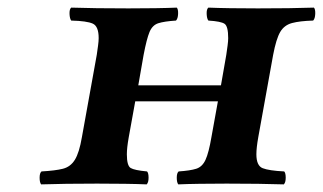

<svg xmlns="http://www.w3.org/2000/svg" viewBox="-20 -482 848 504"><path d="M658 -122Q653 -94 653 -77Q653 -47 669.5 -40.5Q686 -34 726 -32Q730 -28 730 -15.5Q730 -3 725 2Q695 1 657 0.5Q619 0 575 0Q538 0 504 0.5Q470 1 448 2Q444 -3 444 -15.5Q444 -28 449 -32Q479 -34 495 -39Q511 -44 519.5 -62.5Q528 -81 535 -122L552 -216H335L318 -122Q313 -94 313 -77Q313 -47 323 -41Q333 -35 366 -32Q370 -28 370 -15.5Q370 -3 365 2Q343 1 308 0.5Q273 0 235 0Q192 0 154.5 0.5Q117 1 88 2Q84 -3 84 -15.5Q84 -28 89 -32Q125 -34 145 -39Q165 -44 176.5 -62.5Q188 -81 195 -122L234 -338Q236 -352 237.5 -363Q239 -374 239 -382Q239 -413 223.5 -420Q208 -427 167 -428Q163 -433 162.5 -445.5Q162 -458 167 -462Q197 -461 235 -460.5Q273 -460 317 -460Q354 -460 388 -460.5Q422 -461 444 -462Q448 -458 447.5 -445.5Q447 -433 442 -428Q411 -426 395.5 -421Q380 -416 372.5 -398Q365 -380 357 -338L343 -258H560L574 -338Q576 -352 577.5 -363Q579 -374 579 -382Q579 -413 569.5 -419.5Q560 -426 527 -428Q523 -433 522.5 -445.5Q522 -458 527 -462Q550 -461 584.5 -460.5Q619 -460 657 -460Q700 -460 737.5 -460.5Q775 -461 804 -462Q808 -458 807.5 -445.5Q807 -433 802 -428Q767 -427 746.5 -421.5Q726 -416 715.5 -398Q705 -380 697 -338Z"/></svg>

Font: Libertinus Serif SemiBold
Style: Italic
Weight: 600
Italic angle: -11.5°
Designer: Philipp H. Poll, Khaled Hosny
Foundry: Caleb Maclennan
Version: Version 7.051;RELEASE